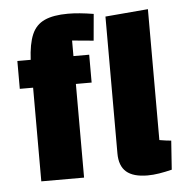

<svg xmlns="http://www.w3.org/2000/svg" viewBox="-50 -724 753 787"><g transform="rotate(-5 326.0 -330.5)"><path d="M265.6 0H89.6V-498.6Q92.8 -565.5 109.3 -603.9Q125.7 -642.2 161.9 -658.6Q198 -675 257.7 -675Q280.7 -675 306.8 -672.5Q332.8 -670 363.4 -665L353.6 -555.8L265.6 -564ZM330.4 -500V-385.4H34.8V-500ZM586.4 -126.4Q600 -123.9 612.1 -122.4Q624.2 -120.9 634.7 -119.9L626.4 -1Q598.8 5.8 573.8 9.8Q548.8 13.8 526.2 13.8Q467.2 13.8 438.8 -10.8Q410.4 -35.4 410.4 -87V-650L586.4 -665Z"/></g></svg>

Font: Changa
Style: Regular
Weight: 400
Designer: Eduardo Rodriguez Tunni
Foundry: Eduardo Rodriguez Tunni
Version: Version 3.003